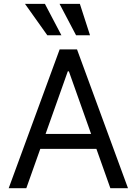

<svg xmlns="http://www.w3.org/2000/svg" viewBox="-20 -986 716 1006"><path d="M25.6 0 292.6 -727.3H383.5L650.6 0H558.2L485.1 -206H191.1L117.9 0ZM457.4 -284.1 340.9 -612.2H335.2L218.8 -284.1ZM291.9 -965.9H398.4L451.7 -801.1H378.6ZM110.8 -965.9H215.2L301.8 -801.1H228Z"/></svg>

Font: Fast_Sans-Dotted
Style: Regular
Weight: 400
Version: Version 3.018